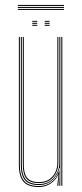

<svg xmlns="http://www.w3.org/2000/svg" viewBox="-20 -749 331 774"><path d="M137 5Q119.8 5 106.4 1.8Q93 -1.5 83.5 -8.4Q74 -15.2 67.9 -25.9Q61.8 -36.5 58.9 -51.5Q56 -66.5 56 -86V-600H60V-86Q60 -62.8 64.4 -46.1Q68.8 -29.5 77.9 -19.1Q87 -8.8 101.8 -3.9Q116.5 1 137 1Q165 1 186.6 -14.6Q208.2 -30.2 217.2 -57.5H219.2L215.5 -6V0H211.2V-4.8L215.5 -44.5H214.5Q205.2 -22.5 183.9 -8.8Q162.5 5 137 5ZM227.2 0V-600H231.2V0ZM137 -11Q119.5 -11 107.1 -15.2Q94.8 -19.5 87 -28.5Q79.2 -37.5 75.6 -51.8Q72 -66 72 -86V-600H76V-86Q76 -60.5 82.2 -44.9Q88.5 -29.2 101.9 -22.1Q115.2 -15 137 -15Q163.8 -15 180.1 -27.1Q196.5 -39.2 203.9 -57Q211.2 -74.8 211.2 -91.2V-600H215.2V-91.2Q215.2 -74.5 207.6 -55.8Q200 -37 182.9 -24Q165.8 -11 137 -11ZM137 -3Q97.8 -3 80.9 -22.2Q64 -41.5 64 -86V-600H68V-86Q68 -43.8 84 -25.4Q100 -7 137 -7Q166.5 -7 184.5 -21Q202.5 -35 210.9 -54.8Q219.2 -74.5 219.2 -91.2V-600H223.2V0H219.2V-10L221.2 -72.2H219.2Q215 -46.2 193 -24.6Q171 -3 137 -3ZM160 -661V-665H180V-661ZM110 -645V-649H130V-645ZM110 -653V-657H130V-653ZM110 -661V-665H130V-661ZM160 -645V-649H180V-645ZM160 -653V-657H180V-653ZM52 -725V-729H238V-725ZM52 -709V-713H238V-709ZM52 -717V-721H238V-717Z"/></svg>

Font: Big Shoulders Inline Thin
Style: Regular
Weight: 100
Designer: Patric King
Foundry: XO Type Co
Version: Version 2.002